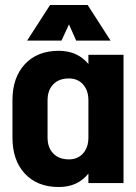

<svg xmlns="http://www.w3.org/2000/svg" viewBox="-20 -735 546 771"><path d="M335 -515H476V0H335V-38Q292 16 216 16Q130 16 80 -37.5Q30 -91 30 -183V-332Q30 -424 80 -477.5Q130 -531 216 -531Q291 -531 335 -478ZM335 -183V-332Q335 -372 313.5 -396Q292 -420 257 -420Q217 -420 194 -396.5Q171 -373 171 -332V-183Q171 -142 194 -118.5Q217 -95 257 -95Q292 -95 313.5 -119Q335 -143 335 -183ZM332 -715 424 -572H286L257 -637L227 -572H89L181 -715Z"/></svg>

Font: Akshar SemiBold
Style: Regular
Weight: 600
Designer: Tall Chai
Foundry: Tall Chai
Version: Version 1.000